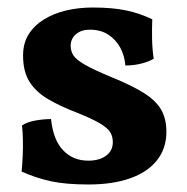

<svg xmlns="http://www.w3.org/2000/svg" viewBox="-20 -487 502 516"><path d="M389.2 -435.1Q388.2 -410.2 388.7 -382.6Q389.2 -355 393.1 -329.1Q378.9 -320.8 358.9 -315.9Q338.9 -311 316.9 -311Q314.9 -336.9 303.5 -358.4Q292 -379.9 271.5 -393.6Q251 -407.2 221.2 -407.2Q198.2 -407.2 184.1 -395Q169.9 -382.8 169.9 -363.8Q169.9 -350.1 177 -338.6Q184.1 -327.1 207.5 -313.5Q231 -299.8 279.3 -279.8Q335.9 -256.8 367.9 -236.3Q399.9 -215.8 413.6 -191.4Q427.2 -167 427.2 -132.8Q427.2 -87.9 401.6 -55.9Q376 -23.9 329.1 -7.6Q282.2 8.8 218.3 8.8Q156.2 8.8 116.2 0Q76.2 -8.8 38.1 -25.9Q40 -44.9 41 -67.4Q42 -89.8 41.5 -111.8Q41 -133.8 39.1 -149.9Q53.2 -159.2 75.2 -163.1Q97.2 -167 117.2 -167Q123 -110.8 149.7 -83Q176.3 -55.2 217.3 -55.2Q247.1 -55.2 265.1 -68.6Q283.2 -82 283.2 -105Q283.2 -121.1 275.6 -132.6Q268.1 -144 247.6 -156Q227.1 -168 187 -184.1Q140.1 -202.1 108.2 -221.2Q76.2 -240.2 59.1 -267.6Q42 -294.9 42 -337.9Q42 -371.1 57.1 -395Q72.3 -418.9 98.6 -435.1Q125 -451.2 158.4 -459Q191.9 -466.8 229 -466.8Q282.2 -466.8 319.1 -459Q356 -451.2 389.2 -435.1Z"/></svg>

Font: Ekush
Style: Regular
Weight: 400
Designer: Jayed Ahsan Saad & S M Khalid Hossain
Foundry: Codepotro
Version: Codepotro Ekush; Version 0.600